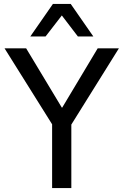

<svg xmlns="http://www.w3.org/2000/svg" viewBox="-20 -949 623 969"><path d="M243 0V-367L261 -293L3 -705H112L292 -406H294L473 -705H580L323 -293L340 -367V0ZM133 -765 247 -929H337L451 -765H373L292 -871L210 -765Z"/></svg>

Font: Nunito Sans 7pt SemiCondensed Medium
Style: Regular
Weight: 500
Width: 4
Designer: Vernon Adams
Foundry: Vernon Adams
Version: Version 3.101;gftools[0.9.27]